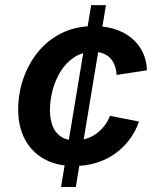

<svg xmlns="http://www.w3.org/2000/svg" viewBox="-20 -748 616 768"><path d="M224.1 0 344.7 -727.5H403.8L283.2 0ZM276.9 -84Q207 -84 157 -111.8Q106.9 -139.6 79.8 -190.4Q52.7 -241.2 52.7 -309.6Q52.7 -373 73 -432.6Q93.3 -492.2 131.8 -539.8Q170.4 -587.4 226.6 -615.5Q282.7 -643.6 355.5 -643.6Q401.9 -643.6 440.2 -631.1Q478.5 -618.7 506.6 -595.5Q534.7 -572.3 550.5 -539.8Q566.4 -507.3 567.9 -466.8L446.3 -448.2Q445.3 -469.2 439 -486.1Q432.6 -502.9 421.4 -515.1Q410.2 -527.3 393.3 -533.9Q376.5 -540.5 353.5 -540.5Q310.1 -540.5 277.3 -519.3Q244.6 -498 222.9 -463.1Q201.2 -428.2 190.4 -387.2Q179.7 -346.2 179.7 -307.1Q179.7 -272 190.2 -244.6Q200.7 -217.3 223.1 -201.9Q245.6 -186.5 280.8 -186.5Q304.7 -186.5 326.4 -193.6Q348.1 -200.7 366 -213.9Q383.8 -227.1 397.7 -244.9Q411.6 -262.7 419.9 -284.7L536.1 -261.7Q521.5 -220.7 496.6 -188Q471.7 -155.3 438 -131.8Q404.3 -108.4 363.5 -96.2Q322.8 -84 276.9 -84Z"/></svg>

Font: Inter 17pt SemiBold
Style: Italic
Weight: 600
Italic angle: -9.3988°
Version: Version 4.001;git-66647c0bb